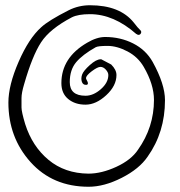

<svg xmlns="http://www.w3.org/2000/svg" viewBox="-20 -700 685 732"><path d="M246 -387Q246 -335 306 -335Q336 -335 364.5 -360Q393 -385 393 -414Q393 -424 383.5 -434.5Q374 -445 363 -445Q352 -445 330 -428.5Q308 -412 308 -402Q308 -399 310 -396Q321 -377 308.5 -376.5Q296 -376 292 -388.5Q288 -401 293 -415.5Q298 -430 322.5 -452Q347 -474 364 -474Q365 -474 366 -474L404 -454Q424 -434 424 -414Q424 -373 385 -337Q346 -301 306 -301Q266 -301 240 -322.5Q214 -344 214 -383Q214 -480 312 -537Q349 -559 381 -559Q439 -559 487.5 -534.5Q536 -510 562 -464Q609 -379 609 -318Q609 -196 543 -103Q511 -56 444 -22Q377 12 318 12Q181 12 96.5 -82Q12 -176 12 -309Q12 -375 51 -464.5Q90 -554 137 -596Q165 -622 242 -661Q280 -680 323 -680Q437 -680 490 -614Q507 -592 513.5 -586.5Q520 -581 518 -575Q516 -569 511 -567.5Q506 -566 501 -570H500Q414 -646 323 -646Q278 -646 254 -634Q170 -590 136.5 -538.5Q103 -487 72 -379Q62 -346 62 -326Q62 -306 62 -290Q62 -274 76 -227Q103 -142 165 -90.5Q227 -39 317 -38Q367 -38 423.5 -64Q480 -90 506 -129Q567 -215 567 -319Q567 -378 528 -445Q506 -483 466 -504Q426 -525 390 -525Q354 -525 345 -520Q295 -492 270.5 -463Q246 -434 246 -387Z"/></svg>

Font: Ruge Boogie
Style: Regular
Weight: 400
Version: Version 1.003